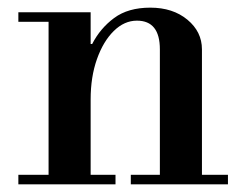

<svg xmlns="http://www.w3.org/2000/svg" viewBox="-20 -482 636 502"><path d="M398 -15V-353Q398 -428 338 -428Q305 -428 277.5 -401Q250 -374 233.5 -327.5Q217 -281 217 -222L197 -367H221Q242 -408 278.5 -435Q315 -462 373 -462Q432 -462 470 -430.5Q508 -399 508 -353V-15ZM28 0V-25H282V0ZM107 -15V-434H217V-15ZM322 0V-25H576V0ZM28 -425V-450H217V-425Z"/></svg>

Font: Libre Bodoni
Style: Regular
Weight: 400
Designer: Pablo Impallari, Rodrigo Fuenzalida
Foundry: Impallari Type
Version: Version 2.005;gftools[0.9.23]